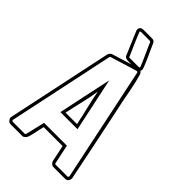

<svg xmlns="http://www.w3.org/2000/svg" viewBox="-275 -1022 1113 1113"><g transform="rotate(45 281.0 -466.0)"><path d="M364 -764Q364 -756 360 -751H361Q370 -745 374 -734Q391 -674 402 -611.5Q413 -549 427 -488Q451 -373 474.5 -260Q498 -147 521 -32V-27Q521 -17 514 -8.5Q507 0 496 0H399Q389 0 381 -7.5Q373 -15 371 -24L350 -124H195Q188 -99 183.5 -73.5Q179 -48 171 -24Q169 -16 160.5 -8Q152 0 144 0H47Q36 0 27 -10.5Q18 -21 20 -32L158 -684V-683Q159 -688 164.5 -694.5Q170 -701 175 -703L298 -741Q292 -741 283.5 -740.5Q275 -740 266 -741Q257 -742 250 -745Q243 -748 240 -756L180 -898Q178 -904 178 -909Q178 -920 185.5 -926Q193 -932 204 -932H276Q293 -932 300 -916Q303 -908 313.5 -885.5Q324 -863 335.5 -837.5Q347 -812 355.5 -790.5Q364 -769 364 -764ZM496 -19Q498 -19 500 -22Q502 -25 502 -27V-28L355 -730Q353 -736 348 -736Q347 -736 335.5 -732.5Q324 -729 306.5 -724Q289 -719 269 -712.5Q249 -706 231 -700.5Q213 -695 199.5 -691Q186 -687 183 -686Q178 -684 177 -680L39 -28Q38 -25 41 -22Q44 -19 47 -19H144Q149 -19 151 -25L179 -143H366L391 -25Q392 -19 399 -19ZM202 -254Q219 -337 236.5 -419Q254 -501 272 -584Q289 -501 307 -419Q325 -337 342 -254ZM276 -913H204Q197 -913 197 -908Q197 -906 205.5 -885Q214 -864 225 -839Q236 -814 246 -791.5Q256 -769 258 -764Q258 -760 264 -760H337Q345 -760 345 -766Q345 -768 336 -788.5Q327 -809 316 -833.5Q305 -858 295 -880Q285 -902 283 -908Q281 -913 276 -913ZM319 -273Q308 -329 294.5 -382.5Q281 -436 271 -492Q268 -469 262.5 -441Q257 -413 250 -383.5Q243 -354 236.5 -325Q230 -296 225 -273Z"/></g></svg>

Font: RonaldsonGothicLicht
Style: Regular
Weight: 400
Designer: Mr. Robertson for MacKellar, Smiths & Jordan Co. Philadelphia
Foundry: CAT-Fonts Peter Wiegel
Version: 1.000